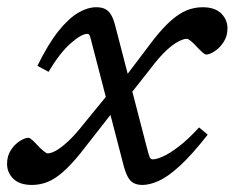

<svg xmlns="http://www.w3.org/2000/svg" viewBox="-48 -514 664 544"><path d="M310.5 -233.5 281 -209 180.5 -80.5Q153 -46.5 130.5 -26.8Q108 -7 86.8 1.5Q65.5 10 42.5 10Q7.5 10 -10.2 -7.5Q-28 -25 -28 -49.5Q-28 -72.5 -17 -89Q-6 -105.5 8.2 -114.5Q22.5 -123.5 32.5 -123.5Q36.5 -123.5 43.8 -117Q51 -110.5 59.5 -101Q68 -92 75.8 -85.8Q83.5 -79.5 87 -79.5Q97 -79.5 111.2 -87.5Q125.5 -95.5 145.5 -114Q165.5 -132.5 190.5 -164.5L267 -258L294.5 -279.5L388 -403Q415 -437 437.8 -456.8Q460.5 -476.5 481.8 -485Q503 -493.5 526 -493.5Q561 -493.5 578.8 -475.8Q596.5 -458 596.5 -434Q596.5 -411.5 585.5 -394.8Q574.5 -378 560.2 -368.8Q546 -359.5 536 -359.5Q532.5 -359.5 525.2 -366Q518 -372.5 509 -382Q500.5 -391.5 492.8 -397.8Q485 -404 481.5 -404Q472 -404 457 -396.2Q442 -388.5 422.2 -370Q402.5 -351.5 378 -319ZM540.5 -132.5Q495.5 -75 461.5 -44Q427.5 -13 401.8 -1.5Q376 10 356 10Q341.5 10 331.8 5.2Q322 0.5 315.2 -11Q308.5 -22.5 303 -42L210 -400.5Q207.5 -411 205.5 -414.5Q203.5 -418 199 -418Q182.5 -418 151.8 -390.8Q121 -363.5 89.5 -310.5L58 -327.5Q88.5 -389.5 117.5 -425.8Q146.5 -462 173.5 -477.8Q200.5 -493.5 224.5 -493.5Q240 -493.5 250 -488.5Q260 -483.5 266.8 -472Q273.5 -460.5 278.5 -441L370 -88.5Q374.5 -71.5 377 -67Q379.5 -62.5 385 -62.5Q395.5 -62.5 414 -70.8Q432.5 -79 458.5 -98.8Q484.5 -118.5 516 -153Z"/></svg>

Font: Newsreader 10pt
Style: Italic
Weight: 400
Italic angle: -17°
Version: Version 1.003